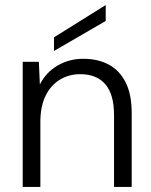

<svg xmlns="http://www.w3.org/2000/svg" viewBox="-20 -741 600 761"><path d="M70 0V-496H134L138 -406Q162 -454 208 -481Q254 -508 310 -508Q368 -508 411 -485Q454 -462 478 -414.5Q502 -367 502 -293V0H432V-285Q432 -367 397.5 -407Q363 -447 298 -447Q253 -447 217 -425Q181 -403 160.5 -361Q140 -319 140 -257V0ZM194 -539V-593L399 -721V-658Z"/></svg>

Font: DM Sans 24pt Light
Style: Regular
Weight: 300
Designer: Colophon Foundry, Jonny Pinhorn
Foundry: Colophon Foundry
Version: Version 4.004;gftools[0.9.30]